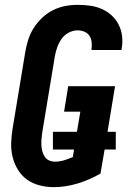

<svg xmlns="http://www.w3.org/2000/svg" viewBox="-20 -763 540 791"><path d="M201 8Q171 8 142.5 0.5Q114 -7 91.5 -23Q69 -39 54 -63.5Q39 -88 32 -116Q25 -144 26 -174Q27 -204 32 -234L84 -548Q88 -573 96 -598.5Q104 -624 118.5 -647Q133 -670 153.5 -689.5Q174 -709 198 -721Q222 -733 248 -738Q274 -743 300 -743Q326 -743 351.5 -739.5Q377 -736 399.5 -726Q422 -716 440 -699.5Q458 -683 469 -661Q480 -639 483 -613.5Q486 -588 481 -562Q481 -561 481 -560Q481 -559 480 -557H357Q357 -558 357 -558.5Q357 -559 357 -559Q359 -574 357.5 -589Q356 -604 348.5 -615.5Q341 -627 327.5 -632.5Q314 -638 300 -638Q281 -638 263 -628.5Q245 -619 233.5 -602.5Q222 -586 215.5 -567.5Q209 -549 206 -531L154 -217Q152 -204 151 -190.5Q150 -177 150.5 -164.5Q151 -152 154.5 -139.5Q158 -127 164.5 -117Q171 -107 182.5 -102Q194 -97 207 -97Q225 -97 243.5 -102.5Q262 -108 280 -116L285 -147H198V-220H297L311 -303H244L261 -408H454L423 -220H457V-147H411L394 -48Q349 -22 299.5 -7Q250 8 201 8Z"/></svg>

Font: Iosevka SS04 Extrabold
Style: Italic
Weight: 800
Italic angle: -9°
Monospace: yes
Designer: Belleve Invis
Foundry: Belleve Invis
Version: Version 19.0.0; ttfautohint (v1.8.4)